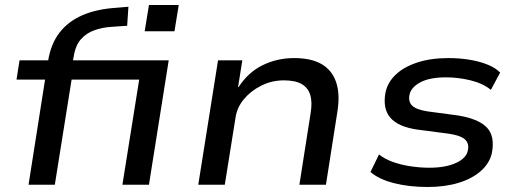

<svg xmlns="http://www.w3.org/2000/svg" viewBox="-20 -738 2066 767"><path d="M94 0 160 -420H46L58 -497H201L167 -467L172 -494Q183 -563 218 -608Q253 -653 310 -677.5Q367 -702 445 -707L493 -711L488 -635L428 -631Q391 -629 358 -617.5Q325 -606 303 -581Q281 -556 274 -510L268 -477L251 -497H654L575 0H469L536 -420H266L199 0ZM558 -613 575 -718H694L677 -613Z M772 0 851 -497H948L931 -390H933Q972 -450 1030 -478Q1088 -506 1155 -506Q1223 -506 1264.5 -482Q1306 -458 1322.5 -410.5Q1339 -363 1328 -293L1282 0H1176L1221 -287Q1228 -330 1219.5 -358.5Q1211 -387 1185.5 -402Q1160 -417 1114 -417Q1066 -417 1024 -396Q982 -375 954.5 -342Q927 -309 921 -269L878 0Z M1688 9Q1614 9 1553.5 -6.5Q1493 -22 1460 -51L1494 -121Q1518 -102 1551 -90.5Q1584 -79 1621.5 -73.5Q1659 -68 1695 -68Q1760 -68 1801.5 -87Q1843 -106 1849 -137Q1855 -165 1837.5 -181Q1820 -197 1772 -204L1649 -220Q1571 -231 1539.5 -267.5Q1508 -304 1520 -369Q1529 -410 1561.5 -440.5Q1594 -471 1647.5 -488.5Q1701 -506 1772 -506Q1815 -506 1855 -499.5Q1895 -493 1927.5 -480Q1960 -467 1978 -448L1941 -379Q1909 -405 1860 -417Q1811 -429 1762 -429Q1696 -429 1659 -409Q1622 -389 1616 -360Q1610 -332 1626.5 -316Q1643 -300 1688 -293L1808 -277Q1890 -264 1924 -229.5Q1958 -195 1945 -127Q1936 -86 1901 -55Q1866 -24 1811.5 -7.5Q1757 9 1688 9Z"/></svg>

Font: Nunito Sans 7pt SemiExpanded Medium
Style: Italic
Weight: 500
Width: 6
Italic angle: -9°
Designer: Vernon Adams
Foundry: Vernon Adams
Version: Version 3.101;gftools[0.9.27]